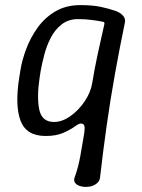

<svg xmlns="http://www.w3.org/2000/svg" viewBox="-20 -527 556 754"><path d="M159 7Q83 7 60.5 -53.5Q38 -114 56 -225L60 -250Q66 -289 82.5 -333.5Q99 -378 127 -417.5Q155 -457 197 -482Q239 -507 296 -507Q343 -507 376 -500Q409 -493 437 -483Q454 -476 464 -464.5Q474 -453 470 -436Q450 -340 431.5 -237Q413 -134 398.5 -31Q384 72 373 169Q372 181 364 189.5Q356 198 344 202.5Q332 207 318 207Q303 207 291 202.5Q279 198 274 189.5Q269 181 273 170Q287 132 295 88Q303 44 309 7Q314 -22 311.5 -32Q309 -42 297 -42Q290 -42 273.5 -30Q257 -18 229 -5.5Q201 7 159 7ZM192 -48Q224 -48 256.5 -71Q289 -94 312.5 -129Q336 -164 342 -200Q351 -256 364 -316Q377 -376 390 -433Q391 -440 386 -441Q368 -445 341.5 -448.5Q315 -452 287 -452Q249 -452 222.5 -431.5Q196 -411 179.5 -379Q163 -347 154 -312.5Q145 -278 140 -250L136 -225Q124 -147 134 -97.5Q144 -48 192 -48Z"/></svg>

Font: Winky Sans Light
Style: Italic
Weight: 300
Italic angle: -8.97852°
Designer: Simon Atzbach
Foundry: typofactur
Version: Version 1.205